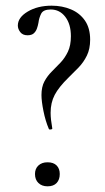

<svg xmlns="http://www.w3.org/2000/svg" viewBox="-20 -645 369 676"><path d="M158.6 -611.6Q132.2 -611.6 124.8 -596.6Q117.4 -581.6 115.4 -565Q113.6 -554.6 110 -544.5Q106.4 -534.4 98.9 -527.6Q91.4 -520.8 76.8 -520.8Q60 -520.8 51.4 -531.9Q42.8 -543 42.8 -555Q42.8 -583.6 77.7 -604.3Q112.6 -625 161.8 -625Q198.8 -625 229.8 -612Q260.8 -599 279.1 -572.5Q297.4 -546 297.4 -505.2Q297.4 -472.8 285.9 -449.3Q274.4 -425.8 256.8 -407.5Q239.2 -389.2 221.2 -371.8Q187 -338.4 172.6 -310.9Q158.2 -283.4 158.2 -248Q158.2 -236 159.7 -222.8Q161.2 -209.6 164 -193.4Q165.2 -190.4 159.2 -189.2Q153.2 -188 152 -191Q140 -219 133 -254Q126 -289 126 -310.4Q126 -339.2 136.5 -358.6Q147 -378 162.6 -393.4Q178.2 -408.8 193.4 -424.9Q208.6 -441 219.1 -463Q229.6 -485 229.6 -517.4Q229.6 -560 209.8 -585.8Q190 -611.6 158.6 -611.6ZM147.4 11Q127.4 11 115.3 -0.7Q103.2 -12.4 103.2 -32.4Q103.2 -51.2 115.3 -62.4Q127.4 -73.6 147.4 -73.6Q168.4 -73.6 179.4 -62.4Q190.4 -51.2 190.4 -32.4Q190.4 -12.4 179.4 -0.7Q168.4 11 147.4 11Z"/></svg>

Font: Cormorant Infant Light
Style: Regular
Weight: 300
Designer: Christian Thalmann (Catharsis Fonts)
Foundry: Catharsis Fonts
Version: Version 4.001